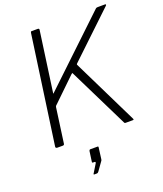

<svg xmlns="http://www.w3.org/2000/svg" viewBox="-173 -854 1025 1204"><g transform="rotate(-20 340.0 -252.5)"><path d="M592 -11Q598 0 590 0H541Q533 0 531 -7L336 -403Q334 -409 331.5 -407Q329 -405 324 -401L176 -258Q171 -254 168 -250.5Q165 -247 164 -241L132 -9Q131 -4 128.5 -2Q126 0 120 0H85Q79 0 76 -3Q73 -6 74 -11L176 -734Q177 -739 178.5 -740.5Q180 -742 185 -742H225Q229 -742 231.5 -739.5Q234 -737 233 -732L177 -331Q176 -326 177.5 -327Q179 -328 183 -332L609 -736Q613 -740 617 -741Q621 -742 626 -742H673Q678 -742 678.5 -739Q679 -736 675 -732L382 -454Q381 -452 379.5 -450.5Q378 -449 379 -446L592 -11ZM245 237Q242 237 241.5 234.5Q241 232 244 229L277 175Q280 170 279 167Q278 164 273 164H264Q260 164 258.5 162.5Q257 161 258 155L267 90Q269 80 276 80H325Q330 80 329 86L319 163Q317 167 317 170L275 229Q272 233 269 235Q266 237 259 237Z"/></g></svg>

Font: Libre Franklin ExtraLight
Style: Italic
Weight: 250
Italic angle: -8°
Designer: Pablo Impallari, Rodrigo Fuenzalida, Nhung Nguyen
Foundry: Impallari Type
Version: Version 3.000